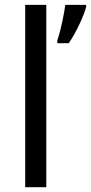

<svg xmlns="http://www.w3.org/2000/svg" viewBox="-20 -780 379 800"><path d="M172.9 0H85V-759.8H172.9ZM218.8 -611.8Q230 -644 239.5 -689.5Q249 -734.9 252 -759.8H338.9V-751Q332.5 -725.1 311.5 -680.2Q290.5 -635.3 266.6 -600.1H218.8Z"/></svg>

Font: NotoPenekeko
Style: Regular
Weight: 400
Designer: Monotype Design team
Foundry: Monotype Imaging Inc.
Version: Version 1.04